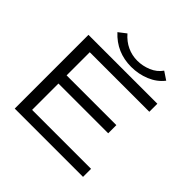

<svg xmlns="http://www.w3.org/2000/svg" viewBox="-200 -972 1149 1149"><g transform="rotate(45 375.0 -397.5)"><path d="M84 0V-624H667V-556H163V-360H584V-291H163V-68H662V0ZM556 -793 607 -759Q573 -715 517.5 -692Q462 -669 400 -669Q277 -669 195 -758L243 -795Q275 -758 315 -739.5Q355 -721 400 -721Q445 -721 488 -739Q531 -757 556 -793Z"/></g></svg>

Font: Inconsolata ExtraExpanded
Style: Regular
Weight: 400
Width: 8
Monospace: yes
Designer: Raph Levien, Cyreal, Brenton Simpson
Foundry: Raph Levien, Cyreal, Google
Version: Version 3.001; ttfautohint (v1.8.2.53-6de2)